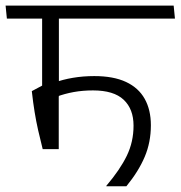

<svg xmlns="http://www.w3.org/2000/svg" viewBox="-38 -650 631 670"><path d="M572.5 -585 568 -630.5H-18.5L-14 -585ZM167.5 -601.5H109V-313.5H167.5ZM111 -129.5H167V-351.5H109.5L73 -332Q77.5 -291.5 82.8 -259.2Q88 -227 95 -196Q102 -165 111 -129.5ZM151 -361.5 159.5 -312.5Q187.5 -323 219.2 -328.8Q251 -334.5 286.5 -334.5Q359 -334.5 393.5 -302Q428 -269.5 428 -211.5Q428 -155 404.5 -106.5Q381 -58 333 -1.5V0H403Q445.5 -52 467 -102.8Q488.5 -153.5 488.5 -213Q488.5 -266.5 467 -305Q445.5 -343.5 401.8 -364Q358 -384.5 291 -384.5Q252 -384.5 216.5 -378.5Q181 -372.5 151 -361.5Z"/></svg>

Font: Anek Devanagari Medium Light
Style: Regular
Weight: 300
Version: Version 1.003